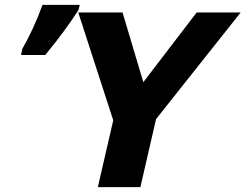

<svg xmlns="http://www.w3.org/2000/svg" viewBox="-20 -765 1004 785"><path d="M481 -714 566 -429 784 -714H964L618 -278L554 0H380L443 -273L300 -714ZM71 -564V-565Q118 -647 151 -738L154 -745H306L301 -724L300 -723Q245 -637 168 -544L165 -540H66Z"/></svg>

Font: Passageway
Style: BdIt
Weight: 700
Foundry: Ascender Corporation
Version: Version 1.11